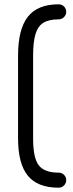

<svg xmlns="http://www.w3.org/2000/svg" viewBox="-20 -698 338 893"><path d="M253 175Q155 175 109.5 119.2Q64 63.5 64 -54V-439Q64 -562 109.5 -620Q155 -678 253 -678Q267.5 -678 277.8 -667.8Q288 -657.5 288 -643Q288 -629 277.8 -618.5Q267.5 -608 253 -608Q208.5 -608 182.5 -592.5Q156.5 -577 145.2 -540Q134 -503 134 -439V-54Q134 36.5 160.2 70.8Q186.5 105 253 105Q267.5 105 277.8 115.2Q288 125.5 288 140Q288 154 277.8 164.5Q267.5 175 253 175Z"/></svg>

Font: Jura Light
Style: Bold
Weight: 700
Version: Version 5.104